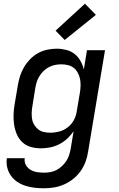

<svg xmlns="http://www.w3.org/2000/svg" viewBox="-20 -790 640 1033"><path d="M217 223Q191 223 165.5 220Q140 217 116.5 209.5Q93 202 73 188.5Q53 175 39 155.5Q25 136 19 111.5Q13 87 17 61H113Q110 81 119 97.5Q128 114 144 123.5Q160 133 178.5 136Q197 139 217 139Q234 139 251 136Q268 133 283.5 125Q299 117 312.5 104.5Q326 92 336 77Q346 62 351.5 45.5Q357 29 360 12L376 -84Q361 -62 341.5 -44Q322 -26 298.5 -14Q275 -2 250 3Q225 8 200 8Q172 8 145.5 0.5Q119 -7 100 -25Q81 -43 70.5 -67.5Q60 -92 56 -119Q52 -146 53 -174.5Q54 -203 59 -231L76 -331Q80 -356 88 -381Q96 -406 109.5 -429Q123 -452 142 -471.5Q161 -491 184.5 -504Q208 -517 234 -522.5Q260 -528 285 -528Q311 -528 336.5 -521.5Q362 -515 381 -500Q400 -485 412.5 -463Q425 -441 431 -416L448 -520H545L454 26Q450 53 440.5 79.5Q431 106 414 130Q397 154 374 172.5Q351 191 324.5 202.5Q298 214 271 218.5Q244 223 217 223ZM251 -76Q275 -76 299.5 -82.5Q324 -89 345 -105.5Q366 -122 378 -145Q390 -168 393 -192L410 -292Q413 -311 413.5 -329.5Q414 -348 410.5 -365.5Q407 -383 398.5 -398.5Q390 -414 377 -424.5Q364 -435 346 -439.5Q328 -444 309 -444Q293 -444 276 -440.5Q259 -437 243.5 -429Q228 -421 215 -408.5Q202 -396 192.5 -381Q183 -366 178 -350Q173 -334 170 -317L154 -217Q151 -200 150.5 -182Q150 -164 153 -147.5Q156 -131 165 -117Q174 -103 187 -93Q200 -83 217 -79.5Q234 -76 251 -76ZM328 -575 279 -625 437 -770 496 -710Z"/></svg>

Font: Iosevka Custom Medium Oblique
Style: Regular
Weight: 500
Italic angle: -9°
Designer: Belleve Invis
Foundry: Belleve Invis
Version: Version 27.0.1